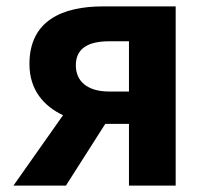

<svg xmlns="http://www.w3.org/2000/svg" viewBox="-20 -580 648 600"><path d="M321 -294C253 -294 217 -326 217 -376C217 -427 253 -451 321 -451H383V-294ZM22 0H186L309 -193H383V0H529V-560H302C174 -560 72 -515 72 -380C72 -299 117 -248 177 -220Z"/></svg>

Font: Noto Sans CJK SC
Style: Bold
Weight: 700
Designer: Ryoko NISHIZUKA 西塚涼子 (kana, bopomofo & ideographs); Paul D. Hunt (Latin, Greek & Cyrillic); Sandoll Communications 산돌커뮤니
Foundry: Adobe
Version: Version 2.004;hotconv 1.0.118;makeotfexe 2.5.65603